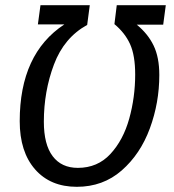

<svg xmlns="http://www.w3.org/2000/svg" viewBox="-20 -709 670 740"><path d="M56 -242Q56 -502 228 -615H126L136 -689H326L316 -613Q227 -564 188 -460.5Q149 -357 149 -240Q149 -152 183 -107Q217 -62 280 -62Q356 -62 405.5 -115.5Q455 -169 478 -251.5Q501 -334 501 -422Q501 -495 481.5 -538.5Q462 -582 421 -616L430 -689H619L609 -614H507Q550 -579 572 -533.5Q594 -488 594 -420Q594 -313 557.5 -214Q521 -115 449 -52Q377 11 276 11Q174 11 115 -56.5Q56 -124 56 -242Z"/></svg>

Font: Fira Sans Condensed
Style: Italic
Weight: 400
Width: 3
Italic angle: -8°
Designer: bBox Type GmbH & Carrois Corporate GbR & Edenspiekermann AG
Foundry: bBox Type GmbH & Carrois Corporate GbR & Edenspiekermann AG
Version: Version 4.301